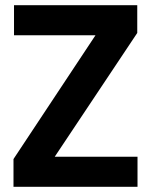

<svg xmlns="http://www.w3.org/2000/svg" viewBox="-20 -720 582 740"><path d="M32 0V-107L348 -584H34V-700H509V-593L191 -116H510V0Z"/></svg>

Font: Host Grotesk Black
Style: Regular
Weight: 900
Designer: Doğukan Karapınar based on Poppins by Indian Type Foundry, Jonny Pinhorn
Foundry: Element Type
Version: Version 1.000; ttfautohint (v1.8.4.7-5d5b);gftools[0.9.33]